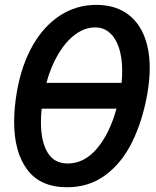

<svg xmlns="http://www.w3.org/2000/svg" viewBox="-20 -755 640 788"><path d="M38 -255Q38 -315.5 50 -382Q69 -489 114.5 -568.8Q160 -648.5 227 -691.8Q294 -735 375 -735Q445 -735 494.2 -703.8Q543.5 -672.5 569 -614Q594.5 -555.5 594.5 -475Q594.5 -427.5 584.5 -369Q564.5 -257 521.8 -171Q479 -85 412 -35.8Q345 13.5 255.5 13.5Q145.5 13.5 91.8 -58.8Q38 -131 38 -255ZM458 -309H151Q148 -280.5 148 -253.5Q148 -175 175 -129.5Q202 -84 258 -84Q326 -84 378 -145.5Q430 -207 458 -309ZM479 -415Q481.5 -436.5 481.5 -464.5Q481.5 -517.5 468.5 -557.8Q455.5 -598 430.5 -620.2Q405.5 -642.5 370.5 -642.5Q328.5 -642.5 289.2 -613.8Q250 -585 219.2 -533.2Q188.5 -481.5 170.5 -415Z"/></svg>

Font: JuliaMono Medium
Style: Italic
Weight: 500
Italic angle: -9°
Monospace: yes
Designer: cormullion
Foundry: corm
Version: Version 0.054; ttfautohint (v1.8.4)